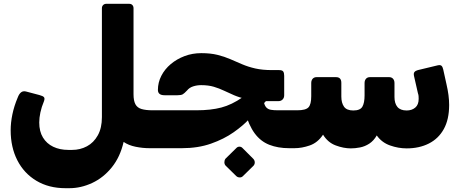

<svg xmlns="http://www.w3.org/2000/svg" viewBox="-20 -770 2417 1008"><path d="M324 218Q236 218 171 179Q106 140 71 71.5Q36 3 36 -86Q36 -126 45 -169.5Q54 -213 73 -258Q80 -277 91 -285.5Q102 -294 119 -289L187 -271Q206 -266 211 -259.5Q216 -253 211 -239Q198 -208 192 -179.5Q186 -151 186 -127Q186 -80 205.5 -48Q225 -16 259.5 0.5Q294 17 339 17H359Q401 17 436.5 -2Q472 -21 493.5 -59.5Q515 -98 515 -155V-727Q515 -737 521.5 -743.5Q528 -750 538 -750H658Q669 -750 675 -743.5Q681 -737 681 -727V-275Q681 -241 691 -222.5Q701 -204 723.5 -197.5Q746 -191 780 -191Q795 -191 795 -176V-22Q795 8 765 8Q729 8 692 0.5Q655 -7 629 -25Q611 54 567 108.5Q523 163 464 190.5Q405 218 344 218Z M765 8Q750 8 750 -7V-161Q750 -191 780 -191H1012Q1087 -191 1142 -205.5Q1197 -220 1253 -259L1345 -322L1404 -269L1288 -145Q1257 -111 1206.5 -75.5Q1156 -40 1088 -16Q1020 8 935 8ZM1498 8Q1439 8 1393.5 -10Q1348 -28 1317 -70Q1286 -112 1266 -184L1362 -279Q1362 -249 1366 -231.5Q1370 -214 1379 -205Q1388 -196 1402.5 -193.5Q1417 -191 1439 -191H1541Q1548 -191 1552 -186.5Q1556 -182 1556 -175V-21Q1556 -7 1548 0.5Q1540 8 1526 8ZM1360 -239 1358 -242Q1308 -242 1272.5 -250Q1237 -258 1209 -270Q1181 -282 1156 -294Q1131 -306 1102.5 -314.5Q1074 -323 1036 -323Q1014 -323 994 -316.5Q974 -310 962 -295Q948 -280 939.5 -275Q931 -270 912 -270H844Q809 -270 809 -298Q809 -337 827 -372Q845 -407 876.5 -433.5Q908 -460 949 -475.5Q990 -491 1037 -491Q1085 -491 1121.5 -482Q1158 -473 1189 -459.5Q1220 -446 1251.5 -432.5Q1283 -419 1320.5 -410.5Q1358 -402 1408 -402H1445Q1462 -402 1467 -394.5Q1472 -387 1472 -372V-270Q1472 -256 1463.5 -247.5Q1455 -239 1441 -239ZM1255 155Q1248 162 1237.5 161.5Q1227 161 1220 154L1164 99Q1158 92 1158 81.5Q1158 71 1164 63L1220 8Q1227 0 1237 0Q1247 0 1254 8L1309 63Q1317 71 1317.5 81.5Q1318 92 1311 100Z M1822 9Q1784 9 1742.5 -6.5Q1701 -22 1676 -63Q1648 -21 1606.5 -6.5Q1565 8 1526 8Q1511 8 1511 -7V-161Q1511 -191 1541 -191Q1585 -191 1599.5 -206.5Q1614 -222 1614 -265V-334Q1614 -348 1621.5 -356.5Q1629 -365 1642 -365H1744Q1772 -365 1772 -335V-263Q1772 -230 1786 -210Q1800 -190 1835 -190Q1871 -190 1882.5 -210Q1894 -230 1894 -269V-334Q1894 -348 1901.5 -356.5Q1909 -365 1922 -365H2023Q2036 -365 2043.5 -356.5Q2051 -348 2051 -334V-261Q2051 -227 2066.5 -208.5Q2082 -190 2115 -190Q2142 -190 2160 -205Q2178 -220 2178 -251Q2178 -258 2177.5 -265.5Q2177 -273 2174 -281L2154 -369Q2150 -385 2156 -392Q2162 -399 2174 -402L2278 -427Q2292 -430 2298 -424.5Q2304 -419 2307 -405L2324 -328Q2331 -298 2334.5 -271Q2338 -244 2338 -219Q2338 -143 2310 -92.5Q2282 -42 2231.5 -16.5Q2181 9 2115 9Q2071 9 2027.5 -6.5Q1984 -22 1958 -59Q1942 -31 1919 -16Q1896 -1 1870.5 4Q1845 9 1822 9Z"/></svg>

Font: Rubik ExtraBold
Style: Regular
Weight: 800
Designer: Hubert and Fischer
Foundry: Hubert and Fischer
Version: Version 2.300;gftools[0.9.30]